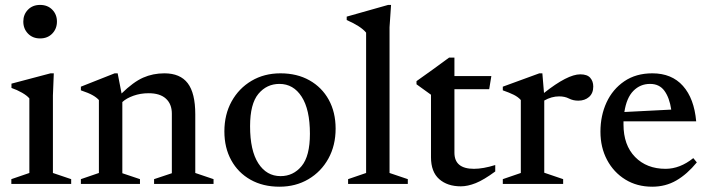

<svg xmlns="http://www.w3.org/2000/svg" viewBox="-20 -730 2816 762"><path d="M139 -577.5Q109.5 -577.5 91 -596.8Q72.5 -616 72.5 -644.5Q72.5 -672.5 91 -691.5Q109.5 -710.5 139 -710.5Q169 -710.5 187.5 -691.5Q206 -672.5 206 -644.5Q206 -616 187.5 -596.8Q169 -577.5 139 -577.5ZM193.5 -439 190 -351V-43.5L262.5 -19V0H25V-19L96.5 -43.5V-339.5Q87.5 -350.5 67.5 -362Q47.5 -373.5 25.5 -381V-398L180.5 -439Z M591.5 -19 662 -42.5V-279Q662 -317 638.5 -338.5Q615 -360 570 -360Q537.5 -360 509.5 -350Q481.5 -340 465.5 -325V-42.5L535.5 -19V0H301V-19L372.5 -43.5V-333Q363 -343.5 347.5 -352.2Q332 -361 301 -371.5V-386L435 -439H447L462.5 -359Q509 -404.5 548 -421.8Q587 -439 632.5 -439Q695 -439 725 -399.8Q755 -360.5 755 -276.5V-43.5L827.5 -19V0H591.5Z M1089 11Q1023.5 11 974.2 -16.8Q925 -44.5 897.8 -94Q870.5 -143.5 870.5 -208.5Q870.5 -275.5 899.2 -327.5Q928 -379.5 978.2 -409.2Q1028.5 -439 1093 -439Q1159 -439 1208.2 -411.2Q1257.5 -383.5 1284.8 -334Q1312 -284.5 1312 -219.5Q1312 -152.5 1283.2 -100.5Q1254.5 -48.5 1204 -18.8Q1153.5 11 1089 11ZM1093.5 -31Q1144 -31 1177 -70.8Q1210 -110.5 1210 -199Q1210 -295.5 1177.2 -346.2Q1144.5 -397 1089 -397Q1038.5 -397 1005.5 -357.5Q972.5 -318 972.5 -229Q972.5 -132.5 1005.2 -81.8Q1038 -31 1093.5 -31Z M1526 -43.5 1598.5 -19V0H1361.5V-19L1433 -43.5V-600.5Q1412 -626 1356 -650.5V-664L1520.5 -710.5H1532L1526 -622Z M1783.5 -124Q1783.5 -60 1861 -60Q1897.5 -60 1945.5 -75V-49.5Q1900 -16 1868 -3.2Q1836 9.5 1809 9.5Q1755.5 9.5 1723 -19.2Q1690.5 -48 1690.5 -106V-354L1633 -395.5V-408Q1663 -429.5 1696.8 -453.5Q1730.5 -477.5 1762.5 -501.5H1783.5V-428H1930L1921.5 -376H1783.5Z M2283 -435Q2310.5 -435 2322.5 -421.2Q2334.5 -407.5 2334.5 -386.5Q2334.5 -360 2317.8 -345.2Q2301 -330.5 2275 -330.5Q2254.5 -330.5 2238 -339Q2221.5 -347.5 2199 -347.5Q2169 -347.5 2140 -331V-44.5L2215 -19V0H1975.5V-19L2047 -43.5V-333Q2036.5 -345 2019 -353.8Q2001.5 -362.5 1975.5 -371.5V-386L2120.5 -439H2132.5L2139 -361Q2232.5 -435 2283 -435Z M2569 -439Q2646 -439 2690.5 -389Q2735 -339 2743 -248.5H2454.5Q2454.5 -242.5 2454.5 -236Q2454.5 -154 2500.5 -107Q2546.5 -60 2621.5 -60Q2678.5 -60 2731.5 -102.5L2745.5 -85.5Q2707 -38.5 2664.2 -13.8Q2621.5 11 2568.5 11Q2508 11 2461.8 -17.5Q2415.5 -46 2389.2 -95.5Q2363 -145 2363 -207.5Q2363 -271 2387.2 -323.5Q2411.5 -376 2457.8 -407.5Q2504 -439 2569 -439ZM2560 -397Q2521 -397 2493.8 -369.5Q2466.5 -342 2458 -285.5L2644 -295Q2637 -342 2617 -369.5Q2597 -397 2560 -397Z"/></svg>

Font: Newsreader Text Medium
Style: Regular
Weight: 500
Designer: Hugues Gentile
Foundry: Production Type
Version: Version 1.002